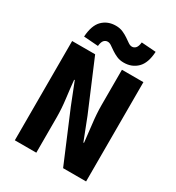

<svg xmlns="http://www.w3.org/2000/svg" viewBox="-200 -972 1000 1092"><g transform="rotate(30 300.0 -426.0)"><path d="M66 0V-652H217L354 -328L410 -184H414Q409 -236 401 -300Q393 -364 393 -421V-652H534V0H383L246 -325L190 -467H186Q191 -414 199 -351.5Q207 -289 207 -231V0ZM381 -692Q355 -692 334.5 -701Q314 -710 298 -721Q282 -732 269 -741Q256 -750 244 -750Q230 -750 220 -739.5Q210 -729 207 -701L112 -708Q117 -784 151.5 -818Q186 -852 239 -852Q265 -852 285.5 -843Q306 -834 322 -823Q338 -812 351 -803Q364 -794 376 -794Q390 -794 400 -805Q410 -816 413 -843L508 -836Q504 -761 469 -726.5Q434 -692 381 -692Z"/></g></svg>

Font: Source Code Pro ExtraLight
Style: Bold
Weight: 700
Monospace: yes
Version: Version 1.018;hotconv 1.0.116;makeotfexe 2.5.65601